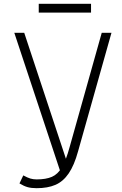

<svg xmlns="http://www.w3.org/2000/svg" viewBox="-20 -972 640 1006"><path d="M172 14Q144 14 124.5 8.5Q105 3 82 -11L102 -53Q124 -41 139 -36.5Q154 -32 172 -32Q221 -32 252 -45.5Q283 -59 304.5 -95.5Q326 -132 345 -202L513 -800H564L389 -179Q369 -106 340 -63.5Q311 -21 270.5 -3.5Q230 14 172 14ZM300 -61 55 -800H107L335 -111ZM183 -906V-952H457V-906Z"/></svg>

Font: Victor Mono Thin
Style: Regular
Weight: 100
Monospace: yes
Designer: Rune Bjørnerås
Version: Version 1.561;gftools[0.9.30]